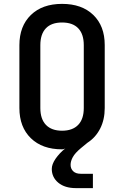

<svg xmlns="http://www.w3.org/2000/svg" viewBox="-20 -760 640 990"><path d="M372 210Q314 210 280.5 182Q247 154 247 111Q247 87 266.5 58.5Q286 30 317 5Q310 10 300 10Q198 10 139 -47.5Q80 -105 80 -203V-527Q80 -625 139 -682.5Q198 -740 300 -740Q402 -740 461 -683Q520 -626 520 -528V-203Q520 -143 496.5 -97Q473 -51 431 -24L397 4Q367 29 355.5 50Q344 71 344 90Q344 110 357.5 123Q371 136 396 136H459V210ZM300 -86Q354 -86 383 -116Q412 -146 412 -203V-527Q412 -584 383.5 -614Q355 -644 300 -644Q245 -644 216.5 -614Q188 -584 188 -527V-203Q188 -146 217 -116Q246 -86 300 -86Z"/></svg>

Font: JetBrains Mono SemiBold
Style: Regular
Weight: 472
Monospace: yes
Designer: Philipp Nurullin, Konstantin Bulenkov
Foundry: JetBrains
Version: Version 2.305; ttfautohint (v1.8.4.7-5d5b)